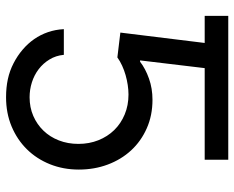

<svg xmlns="http://www.w3.org/2000/svg" viewBox="-90 -677 777 637"><g transform="rotate(90 298.5 -358.5)"><path d="M509.9 -727.3V-649.1H206L180.4 -434.7H184.7Q208.1 -452.8 240.8 -464.3Q273.4 -475.9 311.1 -475.9Q362.9 -475.9 405.5 -457Q448.2 -438.2 478.7 -405.2Q509.2 -372.2 525.9 -327.6Q542.6 -283 542.6 -231.5Q542.6 -180 524.9 -135.8Q507.1 -91.6 475.3 -59.3Q443.5 -27 399.5 -8.5Q355.5 9.9 302.6 9.9Q270.2 9.9 242.5 3.9Q214.8 -2.1 190 -14.9Q165.1 -27.7 144.7 -45.1Q124.3 -62.5 109.7 -83.5Q95.2 -104.4 86.6 -129.3Q78.1 -154.1 76.7 -181.8H161.9Q164.4 -155.2 177.4 -134.1Q190.3 -112.9 209.7 -98.2Q229 -83.5 253.2 -75.8Q277.3 -68.2 302.6 -68.2Q336.3 -68.2 364.5 -80.4Q392.8 -92.7 413.5 -114.2Q434.3 -135.7 445.8 -165.3Q457.4 -195 457.4 -230.1Q457.4 -266 445.3 -296.3Q433.2 -326.7 411.6 -348.9Q389.9 -371.1 359.7 -383.7Q329.5 -396.3 293.7 -396.3Q278.4 -396.3 261.9 -393.8Q245.4 -391.3 229.2 -386.7Q213.1 -382.1 198 -375.2Q182.9 -368.3 170.5 -359.4L88.1 -369.3L122.5 -649.1H32.7V-727.3Z"/></g></svg>

Font: Inter P
Style: Regular
Weight: 400
Designer: Rasmus Andersson
Foundry: rsms
Version: Version 3.018;git-588b23468